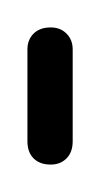

<svg xmlns="http://www.w3.org/2000/svg" viewBox="-20 -120 73 140"><path d="M0 -17H33V-84H0ZM17 -33Q9 -33 4.5 -28.5Q0 -24 0 -17Q0 -9 4.5 -4.5Q9 0 17 0Q24 0 28.5 -4.5Q33 -9 33 -17Q33 -24 28.5 -28.5Q24 -33 17 -33ZM17 -100Q9 -100 4.5 -95.5Q0 -91 0 -84Q0 -76 4.5 -71.5Q9 -67 17 -67Q24 -67 28.5 -71.5Q33 -76 33 -84Q33 -91 28.5 -95.5Q24 -100 17 -100Z"/></svg>

Font: Wavefont Light
Style: Regular
Weight: 300
Version: Version 3.004;gftools[0.9.33]